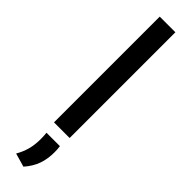

<svg xmlns="http://www.w3.org/2000/svg" viewBox="-312 -639 850 850"><g transform="rotate(45 113.0 -214.0)"><path d="M64 0V-662H162V0ZM157 56Q158 63 158.8 72.5Q159.5 82 159.5 92.5Q159.5 133.5 147.5 167.8Q135.5 202 107 234.5L43 216Q59 189 67 159.5Q75 130 75 93.5Q75 83.5 74.5 74.5Q74 65.5 73 56Z"/></g></svg>

Font: Anek Latin Medium Medium
Style: Regular
Weight: 500
Version: Version 1.003